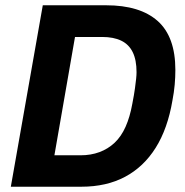

<svg xmlns="http://www.w3.org/2000/svg" viewBox="-20 -707 700 727"><path d="M21 0 142 -687H382Q510 -687 577 -627.5Q644 -568 644 -442Q644 -415 641.5 -386.5Q639 -358 633 -327Q615 -220 569.5 -147.5Q524 -75 453.5 -37.5Q383 0 288 0ZM186 -119H285Q324 -119 356.5 -131Q389 -143 414 -166.5Q439 -190 455.5 -227Q472 -264 481 -314Q488 -350 491 -372.5Q494 -395 495.5 -409Q497 -423 497 -434Q497 -480 482.5 -509.5Q468 -539 439 -553Q410 -567 367 -567H264Z"/></svg>

Font: Archivo SemiCondensed
Style: Bold Italic
Weight: 700
Width: 4
Italic angle: -10°
Designer: Hector Gatti
Foundry: Omnibus-Type
Version: Version 2.001